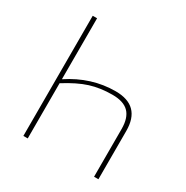

<svg xmlns="http://www.w3.org/2000/svg" viewBox="-159 -822 924 955"><g transform="rotate(30 302.5 -345.0)"><path d="M128 -690V-340Q252 -422 390 -422Q534 -422 534 -277V0H509V-274Q509 -338 479 -368.5Q449 -399 385 -399Q316 -399 258.5 -381Q201 -363 128 -317V0H103V-690Z"/></g></svg>

Font: Exo 2.0 Thin
Style: Regular
Weight: 250
Designer: Natanael Gama
Version: Version 1.001;PS 001.001;hotconv 1.0.70;makeotf.lib2.5.58329